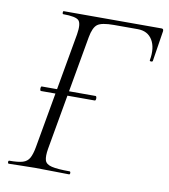

<svg xmlns="http://www.w3.org/2000/svg" viewBox="-74 -688 662 751"><g transform="rotate(10 257.5 -312.5)"><path d="M85 -302Q83 -302 82 -306.5Q81 -311 82 -315.5Q83 -320 85 -320H299Q302 -320 303 -315.5Q304 -311 303 -306.5Q302 -302 299 -302ZM11 0Q7 0 7 -6Q7 -12 11 -12Q46 -12 64 -17.5Q82 -23 90.5 -38.5Q99 -54 104 -82L186 -545Q193 -588 181 -600.5Q169 -613 119 -613Q116 -613 116 -619Q116 -625 119 -625H508Q516 -625 515 -615L496 -494Q495 -490 489 -490.5Q483 -491 484 -495Q493 -545 474.5 -575.5Q456 -606 416 -606H322Q273 -606 256.5 -593.5Q240 -581 233 -542L152 -84Q147 -54 151.5 -38.5Q156 -23 179 -17.5Q202 -12 250 -12Q254 -12 254 -6Q254 0 250 0Q221 0 187.5 -1Q154 -2 115 -2Q85 -2 58 -1Q31 0 11 0Z"/></g></svg>

Font: Cormorant Garamond Light
Style: Italic
Weight: 300
Italic angle: -10°
Designer: Christian Thalmann (Catharsis Fonts)
Foundry: Catharsis Fonts
Version: Version 4.001